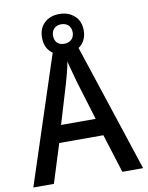

<svg xmlns="http://www.w3.org/2000/svg" viewBox="-95 -943 777 1011"><g transform="rotate(-10 293.5 -438.0)"><path d="M476 0 411 -207H175L110 0H0L235 -716H351L587 0ZM322 -509Q317 -530 307 -564.5Q297 -599 292 -622Q287 -595 278.5 -562Q270 -529 264 -509L201 -299H386ZM293 -662Q243 -662 212.5 -690.5Q182 -719 182 -769Q182 -818 212.5 -847Q243 -876 293 -876Q341 -876 373 -847.5Q405 -819 405 -770Q405 -720 373.5 -691Q342 -662 293 -662ZM293 -717Q316 -717 331 -731Q346 -745 346 -769Q346 -793 331.5 -807Q317 -821 293 -821Q270 -821 255.5 -807Q241 -793 241 -769Q241 -745 254 -731Q267 -717 293 -717Z"/></g></svg>

Font: Noto Sans Sinhala SemiCondensed Medium
Style: Regular
Weight: 500
Width: 4
Designer: Jelle Bosma - Monotype Design Team
Foundry: Monotype Imaging Inc.
Version: Version 2.006; ttfautohint (v1.8.4.7-5d5b)